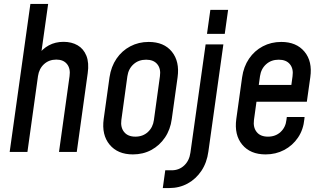

<svg xmlns="http://www.w3.org/2000/svg" viewBox="-20 -770 1626 973"><path d="M29 0 134 -750H224L184.5 -469.5L172 -489.5Q194.5 -522.5 227.5 -540.2Q260.5 -558 302 -558Q343 -558 373.2 -540.5Q403.5 -523 417.8 -487.5Q432 -452 424.5 -399L369 0H279L332.5 -384Q338 -422 319.8 -445Q301.5 -468 265.5 -468Q228.5 -468 203.2 -445Q178 -422 172.5 -384L119 0Z M653.5 12.5Q576.5 12.5 535.5 -37Q494.5 -86.5 505.5 -167L535 -378.5Q543 -432.5 570.5 -472.8Q598 -513 640.2 -535.2Q682.5 -557.5 733.5 -557.5Q811 -557.5 851 -508Q891 -458.5 880 -378.5L850.5 -167Q843.5 -113.5 816 -73Q788.5 -32.5 746.8 -10Q705 12.5 653.5 12.5ZM666 -77.5Q704 -77.5 729.5 -101Q755 -124.5 760 -162L790.5 -383.5Q796 -421.5 777.2 -444.5Q758.5 -467.5 720.5 -467.5Q682.5 -467.5 656.8 -444.5Q631 -421.5 625.5 -383.5L595 -162Q590 -124.5 609 -101Q628 -77.5 666 -77.5Z M805 183 817.5 93H850Q887.5 93 913.5 68.5Q939.5 44 945 3.5L1022 -545H1112L1036 -2Q1028.5 54 1000.8 95.5Q973 137 931 160Q889 183 837.5 183ZM1029 -598.5 1046 -720H1136L1119 -598.5Z M1326 12.5Q1248.5 12.5 1207.5 -37Q1166.5 -86.5 1177.5 -167L1207 -378.5Q1214.5 -432 1242 -472.5Q1269.5 -513 1311.8 -535.2Q1354 -557.5 1405.5 -557.5Q1482 -557.5 1523 -508.2Q1564 -459 1552.5 -378.5L1535 -254.5H1265L1276.5 -339.5H1456.5L1462.5 -383.5Q1468 -421.5 1449.2 -444.5Q1430.5 -467.5 1392.5 -467.5Q1354.5 -467.5 1328.8 -444.5Q1303 -421.5 1297.5 -383.5L1267 -162Q1262 -124.5 1280.8 -101Q1299.5 -77.5 1338 -77.5Q1376.5 -77.5 1402 -101.2Q1427.5 -125 1431.5 -162L1433.5 -177H1523.5L1522.5 -167Q1517.5 -113 1490.2 -72.8Q1463 -32.5 1420.2 -10Q1377.5 12.5 1326 12.5Z"/></svg>

Font: Mohave Light Medium
Style: Italic
Weight: 500
Italic angle: -8°
Version: Version 2.003